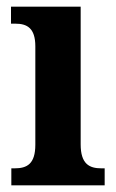

<svg xmlns="http://www.w3.org/2000/svg" viewBox="-20 -556 349 576"><path d="M14 0H294V-51H284C248 -51 222 -64 222 -123V-536H13V-485H26C61 -485 86 -472 86 -417V-122C86 -64 61 -51 24 -51H14Z"/></svg>

Font: Noto Serif Condensed
Style: Bold
Weight: 700
Width: 3
Designer: Monotype Design Team
Foundry: Monotype Imaging Inc.
Version: Version 2.015